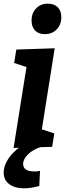

<svg xmlns="http://www.w3.org/2000/svg" viewBox="-32 -801 360 1046"><path d="M42 5 123 -503 173 -416 45 -458 57 -531 266 -538 185 -27 136 -116 264 -74 252 -1ZM100 225Q48 225 18 202Q-12 179 -12 139Q-12 109 6 76Q24 43 59.5 13Q95 -17 150 -38L195 -2Q148 13 121 39.5Q94 66 94 92Q94 113 110 123Q126 133 154 133Q161 133 169.5 132.5Q178 132 186 130L182 212Q160 218 139.5 221.5Q119 225 100 225ZM212 -615Q178 -615 159 -635Q140 -655 140 -689Q140 -730 165 -755.5Q190 -781 229 -781Q263 -781 282.5 -761.5Q302 -742 302 -707Q302 -667 277 -641Q252 -615 212 -615Z"/></svg>

Font: Bitter Thin
Style: Bold Italic
Weight: 700
Italic angle: -9°
Version: Version 3.021